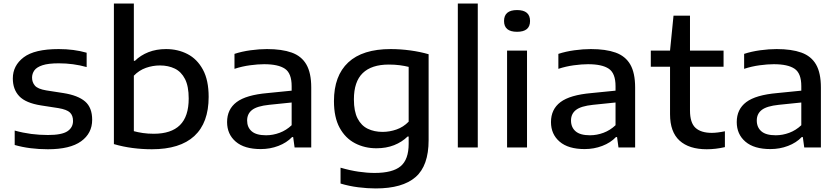

<svg xmlns="http://www.w3.org/2000/svg" viewBox="-20 -828 4704 1078"><path d="M249 10Q198 10 151 4Q104 -2 62.5 -14V-95Q109 -82 155.2 -76Q201.5 -70 249 -70Q327 -70 358.5 -91Q390 -112 390 -149Q390 -179.5 372.8 -196.2Q355.5 -213 308 -221L211 -236Q124.5 -249.5 88.2 -287.8Q52 -326 52 -387.5Q52 -460 113 -506.2Q174 -552.5 309.5 -552.5Q395 -552.5 466.5 -532V-451.5Q391.5 -472.5 310 -472.5Q251.5 -472.5 218.8 -461.8Q186 -451 173 -432.8Q160 -414.5 160 -392Q160 -366 176 -347.2Q192 -328.5 239.5 -320.5L336 -305.5Q418 -292.5 457.8 -258.2Q497.5 -224 497.5 -155.5Q497.5 -79.5 435.5 -34.8Q373.5 10 249 10Z M832.5 10Q778.5 10 724.5 3Q670.5 -4 619.5 -19V-808H731.5V-486.5H737.5Q769 -517.5 813.2 -535Q857.5 -552.5 912.5 -552.5Q978.5 -552.5 1032.8 -524.5Q1087 -496.5 1119.2 -437.2Q1151.5 -378 1151.5 -284Q1151.5 -138.5 1071 -64.2Q990.5 10 832.5 10ZM843.5 -77Q941 -77 990.2 -125.5Q1039.5 -174 1039.5 -275Q1039.5 -343.5 1018.8 -384.2Q998 -425 961.5 -442.8Q925 -460.5 878 -460.5Q837.5 -460.5 799.2 -447Q761 -433.5 731.5 -403V-91.5Q753.5 -85.5 781.8 -81.2Q810 -77 843.5 -77Z M1444 9Q1352 9 1303.5 -32.8Q1255 -74.5 1255 -142.5Q1255 -214.5 1308.5 -254.8Q1362 -295 1482.5 -305.5L1617.5 -319V-344Q1617.5 -416.5 1579.8 -442Q1542 -467.5 1463 -467.5Q1428 -467.5 1383.5 -461.5Q1339 -455.5 1296.5 -441.5V-525.5Q1337.5 -539 1386.8 -545.8Q1436 -552.5 1479 -552.5Q1562.5 -552.5 1617.8 -532.8Q1673 -513 1700.2 -465.8Q1727.5 -418.5 1727.5 -336.5V0H1634L1626 -58.5H1620Q1589.5 -26.5 1543 -8.8Q1496.5 9 1444 9ZM1367.5 -151.5Q1367.5 -113 1393.2 -90.8Q1419 -68.5 1474 -68.5Q1512.5 -68.5 1550 -82.5Q1587.5 -96.5 1617.5 -125V-252.5L1491 -239.5Q1423.5 -232.5 1395.5 -210.8Q1367.5 -189 1367.5 -151.5Z M2089.5 230Q2043 230 1991.5 223.5Q1940 217 1892 202.5V113.5Q1945 129 1993.2 136Q2041.5 143 2083 143Q2184.5 143 2229.5 105.2Q2274.5 67.5 2274.5 -21V-61.5H2268.5Q2237 -30.5 2192.8 -13Q2148.5 4.5 2093.5 4.5Q2027.5 4.5 1973.2 -23.8Q1919 -52 1887 -110.5Q1855 -169 1855 -260.5Q1855 -402.5 1935.2 -477.5Q2015.5 -552.5 2173.5 -552.5Q2227.5 -552.5 2283 -545Q2338.5 -537.5 2386.5 -523.5V-41Q2386.5 102.5 2313.2 166.2Q2240 230 2089.5 230ZM2128 -87.5Q2167.5 -87.5 2206.2 -101Q2245 -114.5 2274.5 -145V-452.5Q2252.5 -458 2224.5 -461.8Q2196.5 -465.5 2163 -465.5Q2066 -465.5 2016.5 -417.5Q1967 -369.5 1967 -270Q1967 -202.5 1987.8 -162.5Q2008.5 -122.5 2045 -105Q2081.5 -87.5 2128 -87.5Z M2550.5 0V-808H2662.5V0Z M2827 0V-544H2939V0ZM2883 -649.5Q2810 -649.5 2810 -710Q2810 -771.5 2883 -771.5Q2956 -771.5 2956 -710Q2956 -649.5 2883 -649.5Z M3262.5 9Q3170.5 9 3122 -32.8Q3073.5 -74.5 3073.5 -142.5Q3073.5 -214.5 3127 -254.8Q3180.5 -295 3301 -305.5L3436 -319V-344Q3436 -416.5 3398.2 -442Q3360.5 -467.5 3281.5 -467.5Q3246.5 -467.5 3202 -461.5Q3157.5 -455.5 3115 -441.5V-525.5Q3156 -539 3205.2 -545.8Q3254.5 -552.5 3297.5 -552.5Q3381 -552.5 3436.2 -532.8Q3491.5 -513 3518.8 -465.8Q3546 -418.5 3546 -336.5V0H3452.5L3444.5 -58.5H3438.5Q3408 -26.5 3361.5 -8.8Q3315 9 3262.5 9ZM3186 -151.5Q3186 -113 3211.8 -90.8Q3237.5 -68.5 3292.5 -68.5Q3331 -68.5 3368.5 -82.5Q3406 -96.5 3436 -125V-252.5L3309.5 -239.5Q3242 -232.5 3214 -210.8Q3186 -189 3186 -151.5Z M3948 10Q3849 10 3795.5 -38.5Q3742 -87 3742 -187V-453.5H3634V-544H3742L3761.5 -740H3854V-544H4042.5V-453.5H3854V-208Q3854 -138.5 3885 -110.2Q3916 -82 3976.5 -82Q4007 -82 4050 -91V-2Q3998.5 10 3948 10Z M4305.5 9Q4213.5 9 4165 -32.8Q4116.5 -74.5 4116.5 -142.5Q4116.5 -214.5 4170 -254.8Q4223.5 -295 4344 -305.5L4479 -319V-344Q4479 -416.5 4441.2 -442Q4403.5 -467.5 4324.5 -467.5Q4289.5 -467.5 4245 -461.5Q4200.5 -455.5 4158 -441.5V-525.5Q4199 -539 4248.2 -545.8Q4297.5 -552.5 4340.5 -552.5Q4424 -552.5 4479.2 -532.8Q4534.5 -513 4561.8 -465.8Q4589 -418.5 4589 -336.5V0H4495.5L4487.5 -58.5H4481.5Q4451 -26.5 4404.5 -8.8Q4358 9 4305.5 9ZM4229 -151.5Q4229 -113 4254.8 -90.8Q4280.5 -68.5 4335.5 -68.5Q4374 -68.5 4411.5 -82.5Q4449 -96.5 4479 -125V-252.5L4352.5 -239.5Q4285 -232.5 4257 -210.8Q4229 -189 4229 -151.5Z"/></svg>

Font: Encode Sans Exp Md
Style: Regular
Weight: 500
Width: 7
Designer: Multiple Designers
Foundry: Impallari Type
Version: Version 3.002; ttfautohint (v1.8.3) -l 8 -r 50 -G 200 -x 14 